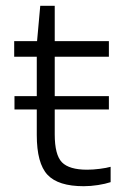

<svg xmlns="http://www.w3.org/2000/svg" viewBox="-20 -636 422 663"><path d="M362 -60V-7Q344 -1 318.5 3Q293 7 269 7Q181 7 144 -32.5Q107 -72 107 -170V-258H30V-304H107V-440H29V-494H108L119 -616H169V-494H356V-440H169V-304H356V-258H169V-172Q169 -101 194 -75.5Q219 -50 281 -50Q301 -50 324.5 -53Q348 -56 362 -60Z"/></svg>

Font: Blinker Light
Style: Regular
Weight: 300
Designer: Juergen Huber
Foundry: supertype
Version: Version 1.017;hotconv 1.0.117;makeotfexe 2.5.65602